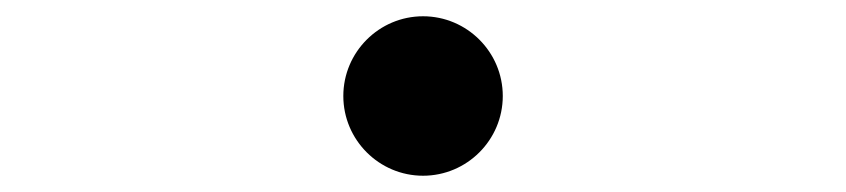

<svg xmlns="http://www.w3.org/2000/svg" viewBox="-20 -498 1040 236"><path d="M500 -282C554 -282 598 -326 598 -380C598 -434 554 -478 500 -478C446 -478 402 -434 402 -380C402 -326 446 -282 500 -282Z"/></svg>

Font: Noto Serif TC Medium
Style: Regular
Weight: 500
Designer: Ryoko NISHIZUKA 西塚涼子 (kana & ideographs); Frank Grießhammer (Latin, Greek & Cyrillic); Wenlong ZHANG 张文龙 (bopomofo); San
Foundry: Adobe
Version: Version 2.001;hotconv 1.1.0;makeotfexe 2.6.0